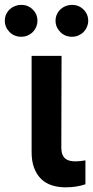

<svg xmlns="http://www.w3.org/2000/svg" viewBox="-61 -780 390 806"><path d="M214.1 6.4Q183.9 6.4 157.7 -1.8Q131.4 -9.9 112.2 -28.2Q93 -46.5 82 -75.8Q71 -105.1 71.7 -147V-545.5H197.4L196.4 -158.7Q196.7 -142.4 201 -131.6Q205.3 -120.7 212.9 -114.3Q220.5 -108 231.2 -105.3Q241.8 -102.6 255.3 -102.6Q276.6 -102.6 297.6 -106.9V-6.4Q260.3 6.4 214.1 6.4ZM28.1 -625.7Q-1.1 -625.7 -21 -645.6Q-40.8 -666.2 -40.8 -692.5Q-40.8 -707.7 -35.2 -720Q-29.5 -732.2 -19.9 -741.1Q-10.3 -750 2.1 -754.8Q14.6 -759.6 28.1 -759.6Q56.8 -759.6 76.3 -740.1Q96.2 -720.9 96.2 -692.5Q96.2 -679.7 91.3 -667.6Q86.3 -655.5 77.4 -646.3Q68.5 -637.1 55.9 -631.4Q43.3 -625.7 28.1 -625.7ZM241.1 -625.7Q212 -625.7 192.1 -645.6Q172.2 -666.2 172.2 -692.5Q172.2 -707.7 177.9 -720Q183.6 -732.2 193.2 -741.1Q202.8 -750 215.2 -754.8Q227.6 -759.6 241.1 -759.6Q269.9 -759.6 289.4 -740.1Q309.3 -720.9 309.3 -692.5Q309.3 -679.7 304.3 -667.6Q299.4 -655.5 290.5 -646.3Q281.6 -637.1 269 -631.4Q256.4 -625.7 241.1 -625.7Z"/></svg>

Font: Linik Sans SemiBold
Style: Regular
Weight: 600
Designer: Fonts by Rasmus Andersson / Changes by Cristiano Sobral with parts from Marc Monis
Foundry: rsms
Version: Version 3.020; ttfautohint (v1.6)